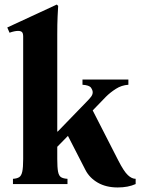

<svg xmlns="http://www.w3.org/2000/svg" viewBox="-20 -810 622 845"><path d="M232 -110Q232 -73 235.5 -54.5Q239 -36 249 -30Q259 -24 277 -23V0H37V-23Q54 -24 64 -30Q74 -36 78 -54.5Q82 -73 82 -110V-649Q82 -664 76.5 -669Q71 -674 60 -674Q52 -674 42.5 -672Q33 -670 22 -666L12 -689L230 -790L236 -784Q235 -769 233.5 -737.5Q232 -706 232 -658V-231H234L360 -361Q374 -375 381 -384.5Q388 -394 388 -404Q388 -413 380.5 -424Q373 -435 343 -437V-460H545V-437Q515 -435 490 -419Q465 -403 446 -384L388 -324L501 -103Q525 -56 542.5 -39.5Q560 -23 577 -23V0Q544 15 498 15Q447 15 410.5 -6Q374 -27 356 -62L279 -212L232 -164Z"/></svg>

Font: Bona Nova
Style: Bold
Weight: 700
Designer: Mateusz Machalski
Foundry: Capitalics
Version: Version 4.001; ttfautohint (v1.8.3)